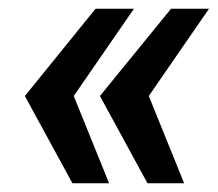

<svg xmlns="http://www.w3.org/2000/svg" viewBox="-20 -546 499 440"><path d="M318 -126 209 -326 372 -526H459L321 -326L402 -126ZM146 -126 37 -326 199 -526H287L149 -326L230 -126Z"/></svg>

Font: Archivo Narrow SemiBold
Style: Italic
Weight: 600
Italic angle: -8°
Designer: Hector Gatti
Foundry: Omnibus-Type
Version: Version 3.002